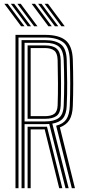

<svg xmlns="http://www.w3.org/2000/svg" viewBox="-20 -982 444 1002"><path d="M60.8 0V-800H215.2Q288.5 -800 323 -770.9Q357.5 -741.8 360 -670.8Q362 -607.8 362.1 -547.8Q362.2 -487.8 360 -429Q358.2 -382.2 342.5 -356.4Q326.8 -330.5 292.5 -317.2L371.2 0H354.8L273 -326Q309.8 -335.2 326.1 -359.4Q342.5 -383.5 344.2 -429.5Q346.5 -489.5 346.5 -548.4Q346.5 -607.2 344.2 -670.2Q341.8 -738.2 308.8 -762.2Q275.8 -786.2 215.2 -786.2H76.5V0ZM92.5 0V-772.5H215.2Q269.5 -772.5 297.9 -750.6Q326.2 -728.8 328.2 -670Q330 -611.8 330.5 -551.2Q331 -490.8 328.2 -430.5Q326.5 -386.5 308.9 -364.9Q291.2 -343.2 253 -336.8L338.2 0H321.8L237 -335Q227 -334.2 214.5 -334.2H108.2V0ZM108.2 -348.2H214.5Q261.5 -348.2 286 -365.8Q310.5 -383.2 312.5 -430.8Q315 -492.2 315 -550.1Q315 -608 312.5 -669Q310.2 -721 285.8 -739.9Q261.2 -758.8 215.2 -758.8H108.2ZM124 -362V-745H215.2Q256.8 -745 276.1 -727.6Q295.5 -710.2 296.8 -668.5Q298.2 -606 298.5 -546.9Q298.8 -487.8 296.8 -431Q295 -391.2 274.5 -376.6Q254 -362 214.5 -362ZM140 -375.8H214.5Q246.8 -375.8 263.1 -387.9Q279.5 -400 280.8 -432Q282.8 -489 282.5 -548.5Q282.2 -608 280.8 -668.2Q279.8 -705.2 262.8 -718.2Q245.8 -731.2 215.2 -731.2H140ZM124 0V-320.5H202Q208 -320.5 213.8 -320.6Q219.5 -320.8 225.2 -320.8L305.2 0H289L213.2 -307Q209.8 -306.8 202.5 -306.8H140V0ZM158 -845 70.8 -962H88.2L175.5 -845ZM90.2 -845 3 -962H20.5L107.8 -845ZM124.2 -845 36.8 -962H54.2L141.8 -845ZM300.2 -845 213 -962H230.5L317.8 -845ZM232.5 -845 145.2 -962H162.8L250 -845ZM266.5 -845 179 -962H196.5L284 -845Z"/></svg>

Font: Big Shoulders Inline Text
Style: Regular
Weight: 400
Designer: Patric King
Foundry: XO Type Co
Version: Version 1.000